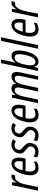

<svg xmlns="http://www.w3.org/2000/svg" viewBox="1542 -2342 810 3933"><g transform="rotate(-90 1946.5 -375.0)"><path d="M298.8 -544.9Q324.2 -544.9 343.3 -537.6L315.9 -464.8Q299.8 -471.7 281.2 -471.7Q238.8 -471.7 199 -417.5Q159.2 -363.3 141.1 -280.3L81.5 0H7.3L121.1 -534.7H182.1L171.4 -444.3H174.8Q234.9 -544.9 298.8 -544.9Z M467.3 9.8Q377 9.8 342.8 -61.5Q323.7 -101.6 323.7 -153.6Q323.7 -205.6 335.9 -263.2Q364.7 -398.9 424.8 -471.7Q484.9 -544.4 567.4 -544.4Q640.6 -544.4 669.4 -480.5Q685.5 -445.3 685.5 -400.9Q685.5 -356.4 675.3 -308.1L664.1 -256.3H409.7Q399.4 -205.6 399.4 -167.5Q399.4 -54.2 488.8 -54.2Q544.4 -54.2 609.4 -88.9L595.7 -23.4Q533.7 9.8 467.3 9.8ZM603.5 -315.4Q612.3 -356.9 612.3 -386.7Q612.3 -416.5 606.4 -437.5Q592.3 -483.4 551.8 -483.4Q467.3 -483.4 423.8 -315.4Z M878.4 -78.6Q912.1 -106.4 914.6 -155.3Q915 -165.5 911.4 -174.8Q907.7 -184.1 905.5 -189.5Q903.3 -194.8 895 -203.6Q883.3 -215.3 857.7 -236.3Q832 -257.3 807.1 -281.2Q768.1 -318.8 768.1 -369.1Q768.1 -386.7 772.5 -406.7Q784.7 -467.3 835 -506.1Q885.3 -544.9 951.7 -544.9Q1018.1 -544.9 1061.5 -511.7L1019 -454.1Q980.5 -481.4 941.4 -481.4Q902.3 -481.4 877.2 -460.9Q852.1 -440.4 845.2 -407.2Q842.8 -395.5 842.8 -385.3Q842.8 -357.9 860.4 -341.8L914.1 -294.4Q960 -254.4 972.7 -227.5Q985.8 -199.7 985.8 -172.9Q985.8 -154.8 981 -132.3Q950.7 9.8 798.3 9.8Q728 9.8 689.9 -20.5L706.1 -94.2Q719.2 -79.1 750.7 -68.1Q782.2 -57.1 817.1 -57.1Q852.1 -57.1 878.4 -78.6Z M1212.9 -78.6Q1246.6 -106.4 1249 -155.3Q1249.5 -165.5 1245.8 -174.8Q1242.2 -184.1 1240 -189.5Q1237.8 -194.8 1229.5 -203.6Q1217.8 -215.3 1192.1 -236.3Q1166.5 -257.3 1141.6 -281.2Q1102.5 -318.8 1102.5 -369.1Q1102.5 -386.7 1106.9 -406.7Q1119.1 -467.3 1169.4 -506.1Q1219.7 -544.9 1286.1 -544.9Q1352.5 -544.9 1396 -511.7L1353.5 -454.1Q1314.9 -481.4 1275.9 -481.4Q1236.8 -481.4 1211.7 -460.9Q1186.5 -440.4 1179.7 -407.2Q1177.2 -395.5 1177.2 -385.3Q1177.2 -357.9 1194.8 -341.8L1248.5 -294.4Q1294.4 -254.4 1307.1 -227.5Q1320.3 -199.7 1320.3 -172.9Q1320.3 -154.8 1315.4 -132.3Q1285.2 9.8 1132.8 9.8Q1062.5 9.8 1024.4 -20.5L1040.5 -94.2Q1053.7 -79.1 1085.2 -68.1Q1116.7 -57.1 1151.6 -57.1Q1186.5 -57.1 1212.9 -78.6Z M1550.8 9.8Q1460.4 9.8 1426.3 -61.5Q1407.2 -101.6 1407.2 -153.6Q1407.2 -205.6 1419.4 -263.2Q1448.2 -398.9 1508.3 -471.7Q1568.4 -544.4 1650.9 -544.4Q1724.1 -544.4 1752.9 -480.5Q1769 -445.3 1769 -400.9Q1769 -356.4 1758.8 -308.1L1747.6 -256.3H1493.2Q1482.9 -205.6 1482.9 -167.5Q1482.9 -54.2 1572.3 -54.2Q1627.9 -54.2 1692.9 -88.9L1679.2 -23.4Q1617.2 9.8 1550.8 9.8ZM1687 -315.4Q1695.8 -356.9 1695.8 -386.7Q1695.8 -416.5 1689.9 -437.5Q1675.8 -483.4 1635.3 -483.4Q1550.8 -483.4 1507.3 -315.4Z M1973.1 -534.2 1965.8 -461.9H1971.7Q2022.5 -544.4 2103 -544.4Q2148.4 -544.4 2171.4 -521.2Q2194.3 -498 2197.8 -451.7Q2211.4 -468.3 2218.8 -477.1Q2226.1 -485.8 2241.9 -501Q2257.8 -516.1 2271 -523.9Q2305.7 -544.4 2343.3 -544.4Q2407.7 -544.4 2428.2 -497.1Q2438.5 -473.6 2438.5 -436.8Q2438.5 -399.9 2427.2 -348.6L2353 0H2279.3L2353.5 -348.6Q2360.8 -384.3 2360.8 -410.2Q2360.8 -477.5 2309.1 -477.5Q2259.3 -477.5 2227.5 -432.9Q2195.8 -388.2 2176.3 -294.4L2113.3 0H2039.1L2113.3 -348.6Q2121.1 -384.3 2121.1 -410.2Q2121.1 -477.5 2068.8 -477.5Q2019.5 -477.5 1987.3 -431.4Q1955.1 -385.3 1933.1 -280.8L1873 0H1799.3L1913.1 -534.2Z M2633.8 -463.9Q2693.4 -543.9 2767.8 -543.9Q2842.3 -543.9 2867.7 -473.6Q2879.4 -440.9 2879.4 -390.4Q2879.4 -339.8 2864.3 -268.1Q2835.9 -133.3 2780.5 -61.8Q2725.1 9.8 2649.9 9.8Q2574.7 9.8 2548.3 -69.3H2543Q2531.2 -37.6 2517.1 0H2460L2621.1 -759.8H2694.8L2647.5 -535.2Q2646.5 -530.3 2639.9 -506.1Q2633.3 -481.9 2628.9 -463.9ZM2803.2 -381.3Q2803.2 -478.5 2736.3 -478.5Q2683.1 -478.5 2649.2 -431.2Q2615.2 -383.8 2591.8 -272.9L2588.9 -260.3Q2575.2 -196.8 2575.2 -152.8Q2575.2 -55.2 2647.9 -55.2Q2696.3 -55.2 2731 -107.7Q2765.6 -160.2 2788.6 -268.6Q2803.2 -335.9 2803.2 -381.3Z M2989.3 0H2915L3076.2 -759.8H3150.4Z M3308.1 9.8Q3217.8 9.8 3183.6 -61.5Q3164.6 -101.6 3164.6 -153.6Q3164.6 -205.6 3176.8 -263.2Q3205.6 -398.9 3265.6 -471.7Q3325.7 -544.4 3408.2 -544.4Q3481.4 -544.4 3510.3 -480.5Q3526.4 -445.3 3526.4 -400.9Q3526.4 -356.4 3516.1 -308.1L3504.9 -256.3H3250.5Q3240.2 -205.6 3240.2 -167.5Q3240.2 -54.2 3329.6 -54.2Q3385.3 -54.2 3450.2 -88.9L3436.5 -23.4Q3374.5 9.8 3308.1 9.8ZM3444.3 -315.4Q3453.1 -356.9 3453.1 -386.7Q3453.1 -416.5 3447.3 -437.5Q3433.1 -483.4 3392.6 -483.4Q3308.1 -483.4 3264.6 -315.4Z M3848.1 -544.9Q3873.5 -544.9 3892.6 -537.6L3865.2 -464.8Q3849.1 -471.7 3830.6 -471.7Q3788.1 -471.7 3748.3 -417.5Q3708.5 -363.3 3690.4 -280.3L3630.9 0H3556.6L3670.4 -534.7H3731.4L3720.7 -444.3H3724.1Q3784.2 -544.9 3848.1 -544.9Z"/></g></svg>

Font: Open Sans Hebrew Condensed
Style: Italic
Weight: 400
Width: 3
Italic angle: -12°
Foundry: Ascender Corporation, Yanek Iontef
Version: Version 2.001;PS 002.001;hotconv 1.0.70;makeotf.lib2.5.58329